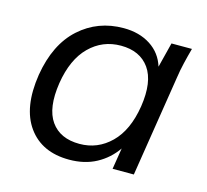

<svg xmlns="http://www.w3.org/2000/svg" viewBox="-82 -604 763 707"><g transform="rotate(15 300.0 -251.0)"><path d="M237 9Q133 9 81 -63Q29 -135 49 -264Q69 -385 139 -448Q209 -511 307 -511Q367 -511 409.5 -483.5Q452 -456 467 -407L491 -502H569Q561 -473 554 -443.5Q547 -414 543 -386L482 0H401L414 -81Q385 -39 340.5 -15Q296 9 237 9ZM259 -57Q328 -57 378 -106Q428 -155 443 -249Q458 -346 422.5 -396Q387 -446 314 -446Q244 -446 194.5 -397Q145 -348 130 -254Q115 -156 150 -106.5Q185 -57 259 -57Z"/></g></svg>

Font: Mulish
Style: Italic
Weight: 400
Italic angle: -9°
Designer: Vernon Adams
Foundry: Vernon Adams
Version: Version 3.603; ttfautohint (v1.8.3)